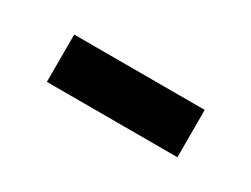

<svg xmlns="http://www.w3.org/2000/svg" viewBox="-26 -444 373 285"><g transform="rotate(30 160.5 -301.5)"><path d="M48.8 -261.2V-342.3H272.5V-261.2Z"/></g></svg>

Font: Oswald Regular
Style: Regular
Weight: 400
Designer: Vernon Adams
Foundry: Vernon Adams
Version: 3.0; ttfautohint (v0.95) -l 8 -r 50 -G 200 -x 0 -w "G" -W -c